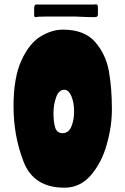

<svg xmlns="http://www.w3.org/2000/svg" viewBox="-20 -852 584 894"><path d="M425 -832Q432 -832 434 -828Q436 -824 436 -815V-785Q436 -778 432 -775Q428 -772 414 -772L378 -773Q344 -775 330 -775H198Q152 -775 147 -772Q142 -772 140.5 -775Q139 -778 139 -785V-812Q139 -822 141.5 -826.5Q144 -831 150 -831H418ZM501 -343Q501 -263 477 -178.5Q453 -94 403 -36Q353 22 280 22Q137 22 90 -98.5Q43 -219 43 -357Q43 -490 79.5 -570Q116 -650 168.5 -682Q221 -714 273 -714Q373 -714 423 -656.5Q473 -599 487 -520.5Q501 -442 501 -343ZM325 -334Q325 -374 312.5 -404Q300 -434 279 -434Q254 -434 241.5 -399.5Q229 -365 229 -325Q229 -284 237 -258Q245 -232 272 -232Q299 -232 312 -262Q325 -292 325 -334Z"/></svg>

Font: Barrio
Style: Regular
Weight: 400
Designer: Pablo Cosgaya & Sergio Jimenez
Foundry: Pablo Cosgaya & Sergio Jimenez
Version: Version 1.005